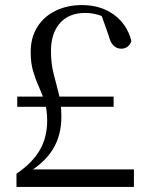

<svg xmlns="http://www.w3.org/2000/svg" viewBox="-20 -737 590 757"><path d="M48 -316V-356H428V-316ZM45 0V-52Q108 -95 137 -145.5Q166 -196 166 -261Q166 -302 156.5 -333.5Q147 -365 133.5 -394.5Q120 -424 110.5 -456.5Q101 -489 101 -532Q101 -589 127 -630.5Q153 -672 199 -694.5Q245 -717 303 -717Q378 -717 430 -678.5Q482 -640 498 -575Q493 -560 482.5 -552.5Q472 -545 458 -545Q441 -545 428 -557Q415 -569 408 -598L376 -688L429 -651Q395 -670 369 -678Q343 -686 316 -686Q252 -686 216.5 -646Q181 -606 181 -536Q181 -486 191.5 -446Q202 -406 212 -366.5Q222 -327 222 -276Q222 -202 187.5 -147Q153 -92 81 -51L103 -84V-69H508V0Z"/></svg>

Font: Noto Serif JP
Style: Regular
Weight: 400
Designer: Ryoko NISHIZUKA  (kana & ideographs); Frank Grießhammer (Latin, Greek & Cyrillic); Wenlong ZHANG  (bopomofo); Sandoll Co
Foundry: Adobe
Version: Version 2.003-H1;hotconv 1.1.1;makeotfexe 2.6.0